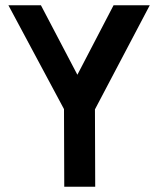

<svg xmlns="http://www.w3.org/2000/svg" viewBox="-20 -712 605 732"><path d="M343 0H225L224 -296L12 -692H136L275 -427L413 -692H551L342 -295Z"/></svg>

Font: Panefresco 800wt
Style: Regular
Weight: 800
Designer: Campivisivi
Foundry: Campivisivi & Chank Co
Version: Version 1.001